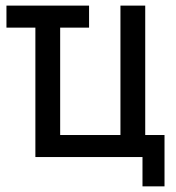

<svg xmlns="http://www.w3.org/2000/svg" viewBox="-20 -557 626 681"><path d="M105.5 0V-459H2.9V-537.1H295.9V-459H193.4V-78.1H407.2V-537.1H495.1V-78.1H563.5V104H485.4V0Z"/></svg>

Font: Consola Mono
Style: Book
Weight: 400
Monospace: yes
Version: Version 2.001